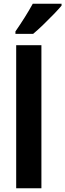

<svg xmlns="http://www.w3.org/2000/svg" viewBox="-20 -1000 347 1020"><path d="M200 0H66V-760H200ZM307 -970Q292 -952 265.5 -924.5Q239 -897 209.5 -868.5Q180 -840 156 -820H62V-833Q87 -869 111.5 -908Q136 -947 154 -980H307Z"/></svg>

Font: Noto Sans Gujarati Condensed
Style: Bold
Weight: 700
Width: 3
Designer: Jelle Bosma - Monotype Design Team, Universal Thirst
Foundry: Monotype Imaging Inc.
Version: Version 2.106; ttfautohint (v1.8.4.7-5d5b)